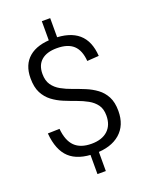

<svg xmlns="http://www.w3.org/2000/svg" viewBox="-172 -911 864 1121"><g transform="rotate(-20 259.5 -350.0)"><path d="M233 -13H285V125H233ZM233 -825H285V-686H233ZM261 7Q157 7 104 -42Q51 -91 42 -197L115 -199Q122 -124 158 -88.5Q194 -53 262 -53Q327 -53 363 -86Q399 -119 399 -179Q399 -220 380.5 -245.5Q362 -271 331.5 -288Q301 -305 264.5 -318Q228 -331 191.5 -346Q155 -361 124.5 -384Q94 -407 75.5 -442.5Q57 -478 57 -534Q57 -618 109.5 -662.5Q162 -707 261 -707Q363 -707 416.5 -661Q470 -615 476 -521L403 -516Q398 -583 363.5 -615Q329 -647 261 -647Q198 -647 164.5 -618Q131 -589 131 -534Q131 -492 149.5 -465.5Q168 -439 198.5 -422Q229 -405 266 -392Q303 -379 339.5 -364Q376 -349 406.5 -326.5Q437 -304 455.5 -269Q474 -234 474 -180Q474 -91 417.5 -42Q361 7 261 7Z"/></g></svg>

Font: Pathway Extreme SemiCondensed Light
Style: Regular
Weight: 300
Width: 4
Version: Version 1.001;gftools[0.9.26]